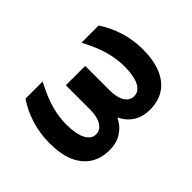

<svg xmlns="http://www.w3.org/2000/svg" viewBox="-88 -824 1112 1112"><g transform="rotate(-45 468.0 -268.0)"><path d="M168 -545.9Q203.1 -545.9 308.6 -545.9Q280.3 -492.2 262.7 -445.3Q245.1 -398.4 237.3 -355.5Q229.5 -312.5 229.5 -271.5Q229.5 -196.3 251 -153.3Q272.5 -110.4 311.5 -110.4Q346.7 -110.4 367.2 -143.6Q388.7 -177.7 388.7 -242.2Q388.7 -306.6 388.7 -435.5Q416 -435.5 499 -435.5Q499 -390.6 499 -256.8Q499 -175.8 477.5 -116.2Q456.1 -55.7 411.1 -23.4Q368.2 9.8 300.8 9.8Q234.4 9.8 185.5 -21.5Q136.7 -52.7 109.4 -115.2Q84 -175.8 84 -265.6Q84 -268.6 84 -270.5Q85 -345.7 106.4 -416Q127.9 -485.4 168 -545.9ZM627 -545.9Q662.1 -545.9 767.6 -545.9Q807.6 -485.4 829.1 -416Q850.6 -345.7 851.6 -270.5Q851.6 -177.7 825.2 -115.2Q798.8 -52.7 750 -21.5Q701.2 9.8 634.8 9.8Q567.4 9.8 523.4 -23.4Q479.5 -55.7 458 -116.2Q436.5 -175.8 436.5 -256.8Q436.5 -316.4 436.5 -435.5Q463.9 -435.5 546.9 -435.5Q546.9 -386.7 546.9 -242.2Q546.9 -177.7 567.4 -143.6Q588.9 -110.4 624 -110.4Q650.4 -110.4 668.9 -129.9Q687.5 -148.4 696.3 -184.6Q706.1 -221.7 706.1 -271.5Q706.1 -312.5 698.2 -355.5Q690.4 -398.4 672.9 -445.3Q655.3 -492.2 627 -545.9Z"/></g></svg>

Font: DeepSea
Style: Bold
Weight: 700
Designer: Stem
Version: Version 3.019;git-0a5106e0b